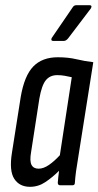

<svg xmlns="http://www.w3.org/2000/svg" viewBox="-20 -715 380 741"><path d="M96 6Q55 6 35 -25Q15 -56 26 -125L60 -341Q74 -423 108.5 -458.5Q143 -494 203 -494Q243 -494 274.5 -486.5Q306 -479 340 -475L284 -121Q277 -80 273.5 -54Q270 -28 269 -10Q269 0 260 0H212Q203 0 203 -10Q204 -20 205 -32Q206 -44 208 -56Q183 -31 155.5 -12.5Q128 6 96 6ZM129 -64Q148 -64 169 -78.5Q190 -93 211 -116L257 -417Q244 -420 230 -422.5Q216 -425 201 -425Q173 -425 157 -405.5Q141 -386 132 -335L100 -128Q94 -94 101.5 -79Q109 -64 129 -64ZM185 -557Q180 -557 178.5 -560.5Q177 -564 180 -569L260 -686Q265 -695 275 -695H325Q331 -695 332.5 -692Q334 -689 331 -683L243 -567Q235 -557 226 -557Z"/></svg>

Font: Sofia Sans Extra Condensed Medium
Style: Italic
Weight: 500
Italic angle: -9°
Version: Version 4.100